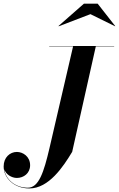

<svg xmlns="http://www.w3.org/2000/svg" viewBox="-52 -1002 651 1052"><path d="M443.5 -924.5 578.5 -858 579 -859.5 483 -982H408L268.5 -859.5L270 -858ZM217.5 -750V-748H348.5L219 -190C188 -57.5 160.5 26.5 100.5 26.5C29.5 26.5 -21 -20 -29 -75.5C-20.5 -47 11 -27 40.5 -27C77.5 -27 113 -52.5 113 -96.5C113 -145 73 -169.5 40.5 -169.5C2.5 -169.5 -32 -139.5 -32 -90C-32 -27.5 23.5 30.5 109 30.5C215.5 30.5 294.5 -88.5 343.5 -170L473 -748H573.5V-750Z"/></svg>

Font: Bodoni* 96pt Medium
Style: Italic
Weight: 500
Italic angle: -13°
Version: Version 2.3